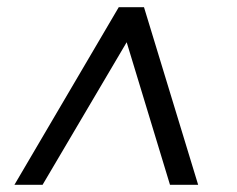

<svg xmlns="http://www.w3.org/2000/svg" viewBox="-20 -512 658 532"><path d="M331 -395 98 0H20L309 -492H379L529 0H451Z"/></svg>

Font: Rosario Medium
Style: Italic
Weight: 500
Italic angle: -8.05°
Version: Version 1.201